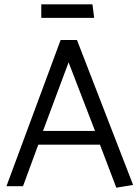

<svg xmlns="http://www.w3.org/2000/svg" viewBox="-20 -866 649 893"><path d="M87 0 158 -193H445L521 7L599 -6L338 -680H262L10 0ZM299 -576 422 -257H180ZM410 -846H172V-783H418Z"/></svg>

Font: Catamaran
Style: Regular
Weight: 400
Designer: Pria Ravichandran
Version: Version 1.000;PS 001.000;hotconv 1.0.70;makeotf.lib2.5.58329